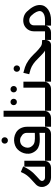

<svg xmlns="http://www.w3.org/2000/svg" viewBox="897 -1588 691 2525"><g transform="rotate(-90 1242.5 -325.5)"><path d="M171 0Q146 0 123.5 -9Q101 -18 84 -33Q63 -53 52.5 -83Q42 -113 48.5 -144.5Q55 -176 81 -201Q118 -236 146.5 -261Q175 -286 199 -317Q223 -348 243 -397L317 -366Q295 -320 273 -287.5Q251 -255 228.5 -231Q206 -207 183 -187Q160 -167 137 -145Q123 -129 125 -115Q127 -101 138 -91Q150 -79 171 -79H323Q320 -76 318 -74Q316 -72 313 -69V-351H391V-92Q391 -66 379 -45Q367 -24 346.5 -12Q326 0 300 0Z M658 -567Q640 -567 628 -579Q616 -591 616 -609Q616 -627 628 -639Q640 -651 658 -651Q676 -651 688 -639Q700 -627 700 -609Q700 -591 688 -579Q676 -567 658 -567Z M391 0V-79H768Q765 -76 763 -74Q761 -72 758 -69V-318Q758 -343 746 -361Q734 -379 715 -388Q702 -400 682.5 -404.5Q663 -409 642.5 -406Q622 -403 605 -392Q588 -381 576 -359Q564 -337 562.5 -311.5Q561 -286 574 -264Q591 -237 614.5 -225Q638 -213 681.5 -212Q725 -211 798 -215V-155Q759 -152 717.5 -149Q676 -146 636 -149Q596 -152 562.5 -169Q529 -186 506 -224Q486 -257 483.5 -291.5Q481 -326 491 -358Q501 -390 520 -416Q539 -442 563 -458Q590 -475 624 -482Q658 -489 693.5 -484Q729 -479 760.5 -461Q792 -443 813 -410Q824 -391 831 -367.5Q838 -344 838 -318V-94Q838 -70 826 -48.5Q814 -27 792.5 -13.5Q771 0 743 0Z M838 0V-79H979Q977 -76 974.5 -74Q972 -72 970 -69V-624H1049V-92Q1049 -67 1037 -46Q1025 -25 1004 -12.5Q983 0 956 0Z M1164 -449Q1146 -449 1134 -461Q1122 -473 1122 -491Q1122 -509 1134 -521Q1146 -533 1164 -533Q1182 -533 1194 -521Q1206 -509 1206 -491Q1206 -473 1194 -461Q1182 -449 1164 -449ZM1332 -449Q1314 -449 1302 -461Q1290 -473 1290 -491Q1290 -509 1302 -521Q1314 -533 1332 -533Q1350 -533 1362 -521Q1374 -509 1374 -491Q1374 -473 1362 -461Q1350 -449 1332 -449Z M1049 0V-79H1361Q1359 -76 1356.5 -73.5Q1354 -71 1352 -68V-363H1431V-91Q1431 -65 1418 -44.5Q1405 -24 1384 -12Q1363 0 1338 0Z M1603 -408Q1585 -408 1573 -420Q1561 -432 1561 -450Q1561 -468 1573 -480Q1585 -492 1603 -492Q1621 -492 1633 -480Q1645 -468 1645 -450Q1645 -432 1633 -420Q1621 -408 1603 -408Z M1431 0V-79H1853Q1853 -78 1852.5 -76.5Q1852 -75 1852 -74Q1837 -79 1823 -89.5Q1809 -100 1797 -111Q1765 -140 1731.5 -174.5Q1698 -209 1667 -231Q1630 -257 1595 -268.5Q1560 -280 1529 -287L1547 -364Q1578 -357 1621.5 -342.5Q1665 -328 1711 -296Q1755 -265 1790.5 -227.5Q1826 -190 1856 -164Q1880 -143 1896 -133Q1912 -123 1930 -120Q1948 -117 1978 -117L1980 -81Q1981 -69 1978 -55.5Q1975 -42 1967 -29Q1959 -16 1946 -8Q1933 0 1914 0Z M1980 0V-79H2103Q2100 -76 2098 -74Q2096 -72 2093 -69V-225Q2093 -255 2104 -281Q2115 -307 2134 -325Q2163 -354 2203 -362Q2243 -370 2284 -358.5Q2325 -347 2355 -315Q2397 -271 2418 -230Q2439 -189 2439 -149Q2439 -110 2421.5 -82Q2404 -54 2375.5 -35.5Q2347 -17 2312.5 -8.5Q2278 0 2245 0H2168V-79H2245Q2283 -79 2308.5 -89Q2334 -99 2347 -115Q2360 -131 2360 -149Q2360 -166 2347 -194.5Q2334 -223 2298 -261Q2282 -278 2261 -283.5Q2240 -289 2220.5 -285Q2201 -281 2189 -269Q2182 -262 2177 -251.5Q2172 -241 2172 -225V-92Q2172 -67 2159.5 -46Q2147 -25 2126 -12.5Q2105 0 2077 0Z"/></g></svg>

Font: Mada
Style: Regular
Weight: 400
Designer: Khaled Hosny
Version: Version 1.5